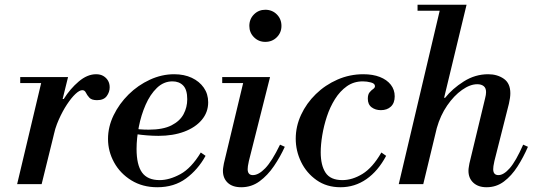

<svg xmlns="http://www.w3.org/2000/svg" viewBox="-20 -774 2239 807"><path d="M52 0 159 -450H266L155 0ZM65 -425V-450H254V-425ZM203 -195 241 -358H248Q275 -401 311 -431.5Q347 -462 384 -462Q402 -462 414.5 -454.5Q427 -447 434 -435Q441 -423 441 -407Q441 -387 428.5 -370Q416 -353 388 -353Q365 -353 355.5 -363.5Q346 -374 341 -384.5Q336 -395 326 -395Q314 -395 297 -379Q280 -363 261.5 -335Q243 -307 227 -271Q211 -235 203 -195Z M641 13Q579 13 532 -16Q485 -45 459.5 -91.5Q434 -138 434 -190Q434 -241 457.5 -289.5Q481 -338 520.5 -377Q560 -416 610 -439Q660 -462 712 -462Q754 -462 786 -447Q818 -432 836.5 -405.5Q855 -379 855 -344Q855 -302 828 -270Q801 -238 754 -220.5Q707 -203 646 -203Q623 -203 598 -205Q573 -207 553.5 -210Q534 -213 527 -214L532 -239Q549 -232 567 -230.5Q585 -229 605 -229Q665 -229 700.5 -247Q736 -265 751.5 -294Q767 -323 767 -357Q767 -397 750 -414.5Q733 -432 705 -432Q668 -432 639.5 -404.5Q611 -377 592 -333.5Q573 -290 563.5 -241Q554 -192 554 -148Q554 -81 577 -49Q600 -17 651 -17Q692 -17 738 -42Q784 -67 824 -133L844 -119Q812 -61 762 -24Q712 13 641 13Z M1095 -598Q1067 -598 1047.5 -617.5Q1028 -637 1028 -665Q1028 -694 1047.5 -713.5Q1067 -733 1095 -733Q1124 -733 1143.5 -713.5Q1163 -694 1163 -665Q1163 -637 1143.5 -617.5Q1124 -598 1095 -598ZM994 13Q957 13 937 -6Q917 -25 917 -56Q917 -64 918.5 -72Q920 -80 921 -87L1008 -450H1115L1026 -97Q1023 -84 1022 -76Q1021 -68 1021 -63Q1021 -38 1043 -38Q1067 -38 1095 -67Q1123 -96 1157 -166L1177 -157Q1158 -115 1131.5 -76Q1105 -37 1071 -12Q1037 13 994 13ZM914 -425V-450H1103V-425Z M1411 13Q1353 13 1310.5 -17Q1268 -47 1245.5 -93.5Q1223 -140 1223 -191Q1223 -243 1245.5 -291.5Q1268 -340 1307.5 -378.5Q1347 -417 1398.5 -439.5Q1450 -462 1507 -462Q1547 -462 1576.5 -450.5Q1606 -439 1622.5 -418Q1639 -397 1639 -369Q1639 -341 1623 -326Q1607 -311 1581 -311Q1558 -311 1542 -323Q1526 -335 1526 -359Q1526 -377 1533.5 -386Q1541 -395 1548.5 -400Q1556 -405 1556 -412Q1556 -423 1539 -427.5Q1522 -432 1505 -432Q1467 -432 1438 -411.5Q1409 -391 1388 -357.5Q1367 -324 1354 -284.5Q1341 -245 1334.5 -205.5Q1328 -166 1328 -134Q1328 -79 1348.5 -48Q1369 -17 1419 -17Q1461 -17 1503.5 -43Q1546 -69 1583 -133L1603 -119Q1569 -55 1520 -21Q1471 13 1411 13Z M1656 0 1834 -754H1941L1759 0ZM2025 13Q1990 13 1969.5 -6Q1949 -25 1949 -56Q1949 -64 1950.5 -72Q1952 -80 1953 -87L2019 -361Q2021 -369 2022 -375Q2023 -381 2023 -387Q2023 -404 2013 -412Q2003 -420 1986 -420Q1956 -420 1922 -396Q1888 -372 1859.5 -330.5Q1831 -289 1816 -236L1844 -363H1851Q1881 -401 1929 -431.5Q1977 -462 2032 -462Q2070 -462 2097.5 -443Q2125 -424 2125 -382Q2125 -364 2119 -338L2058 -97Q2055 -84 2054 -76Q2053 -68 2053 -63Q2053 -38 2075 -38Q2097 -38 2122.5 -67Q2148 -96 2179 -166L2199 -157Q2180 -113 2155 -74Q2130 -35 2098 -11Q2066 13 2025 13ZM1735 -729V-754H1929V-729Z"/></svg>

Font: Libre Bodoni
Style: Italic
Weight: 400
Italic angle: -13°
Designer: Pablo Impallari, Rodrigo Fuenzalida
Foundry: Impallari Type
Version: Version 2.005;gftools[0.9.23]